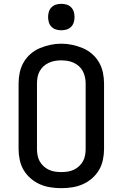

<svg xmlns="http://www.w3.org/2000/svg" viewBox="-20 -974 640 1002"><path d="M300 8Q271 8 242.5 3.5Q214 -1 188 -12.5Q162 -24 140 -43Q118 -62 103.5 -86.5Q89 -111 83 -139.5Q77 -168 77 -196V-539Q77 -567 83 -595.5Q89 -624 103.5 -649Q118 -674 140 -693Q162 -712 188.5 -723Q215 -734 243 -740Q271 -746 300 -746Q329 -746 357 -740Q385 -734 411.5 -723Q438 -712 460 -693Q482 -674 496.5 -649Q511 -624 517 -595.5Q523 -567 523 -539V-196Q523 -168 517 -139.5Q511 -111 496.5 -86.5Q482 -62 460 -43Q438 -24 412 -12.5Q386 -1 357.5 3.5Q329 8 300 8ZM300 -76Q317 -76 333.5 -78.5Q350 -81 365 -88Q380 -95 392.5 -106.5Q405 -118 413 -132.5Q421 -147 424 -163.5Q427 -180 427 -196V-539Q427 -555 423.5 -571.5Q420 -588 412 -603Q404 -618 391.5 -629Q379 -640 363.5 -647Q348 -654 331.5 -656.5Q315 -659 298 -659Q282 -659 265.5 -656Q249 -653 234 -646Q219 -639 207 -628Q195 -617 187 -602.5Q179 -588 176 -571.5Q173 -555 173 -539V-196Q173 -180 176 -163.5Q179 -147 187 -132.5Q195 -118 207.5 -106.5Q220 -95 235 -88Q250 -81 266.5 -78.5Q283 -76 300 -76ZM300 -816Q286 -816 272.5 -820Q259 -824 249 -834Q239 -844 235 -857.5Q231 -871 231 -885Q231 -899 235 -912.5Q239 -926 249 -936Q259 -946 272.5 -950Q286 -954 300 -954Q314 -954 327.5 -950Q341 -946 351 -936Q361 -926 365 -912.5Q369 -899 369 -885Q369 -871 365 -857.5Q361 -844 351 -834Q341 -824 327.5 -820Q314 -816 300 -816Z"/></svg>

Font: Iosevka Curly Medium Extended
Style: Regular
Weight: 500
Width: 7
Monospace: yes
Designer: Belleve Invis
Foundry: Belleve Invis
Version: Version 11.1.0; ttfautohint (v1.8.3)